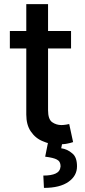

<svg xmlns="http://www.w3.org/2000/svg" viewBox="-20 -696 412 935"><path d="M214 -460V-160Q214 -115 234 -101Q254 -87 279 -87Q288 -87 302 -89L317 -92L336 -4Q321 1 309 3Q293 7 260 7Q222 7 189 -8Q153 -22 130 -56Q108 -88 108 -138V-460H28V-545H108V-676H214V-545H326V-460ZM332 51Q355 69 355 114Q355 160 314 189Q272 219 194 219L191 159Q230 159 251 149Q273 139 275 114Q275 90 257 81Q241 72 200 67L214 -3H284L278 26Q308 30 332 51Z"/></svg>

Font: Sinter Medium
Style: Regular
Weight: 500
Foundry: Adobe & rsms
Version: Version 1.000